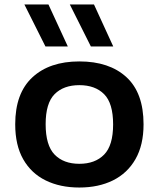

<svg xmlns="http://www.w3.org/2000/svg" viewBox="-20 -828 710 858"><path d="M334.5 10Q248.5 10 184 -21.8Q119.5 -53.5 83.8 -116.2Q48 -179 48 -272.5Q48 -411.5 124.8 -482.5Q201.5 -553.5 334.5 -553.5Q468.5 -553.5 545 -483.2Q621.5 -413 621.5 -272.5Q621.5 -180 585.5 -117Q549.5 -54 485 -22Q420.5 10 334.5 10ZM334.5 -96Q405 -96 445.2 -137Q485.5 -178 485.5 -272Q485.5 -367 445.2 -407.2Q405 -447.5 334.5 -447.5Q264 -447.5 224 -407.2Q184 -367 184 -273Q184 -178.5 224 -137.2Q264 -96 334.5 -96ZM386 -620.5 292 -808H400L486 -620.5ZM183 -620.5 89 -808H196.5L283 -620.5Z"/></svg>

Font: Encode Sans Expanded SemiBold
Style: Regular
Weight: 600
Width: 7
Designer: Multiple Designers
Foundry: Impallari Type
Version: Version 3.000; ttfautohint (v1.8.3) -l 8 -r 50 -G 200 -x 14 